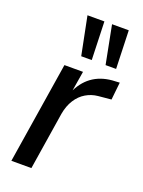

<svg xmlns="http://www.w3.org/2000/svg" viewBox="-141 -808 652 874"><g transform="rotate(20 185.0 -370.5)"><path d="M28 0 106 -492H196L178 -383H174Q197 -437 237 -466.5Q277 -496 334 -501L370 -503L361 -418L298 -412Q267 -409 240 -393Q213 -377 194.5 -348Q176 -319 169 -279L125 0ZM282 -556 246 -741H327L333 -556ZM164 -556 127 -741H209L215 -556Z"/></g></svg>

Font: Nunito Sans 10pt Condensed SemiBold
Style: Italic
Weight: 600
Width: 3
Italic angle: -9°
Designer: Vernon Adams
Foundry: Vernon Adams
Version: Version 3.101;gftools[0.9.27]